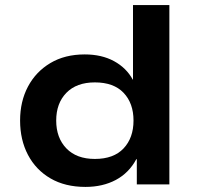

<svg xmlns="http://www.w3.org/2000/svg" viewBox="-20 -725 776 755"><path d="M316 10Q236 10 178.5 -23.5Q121 -57 90 -116Q59 -175 59 -251Q59 -326 90 -384.5Q121 -443 178 -477Q235 -511 313 -511Q380 -511 428.5 -484.5Q477 -458 502 -412H503V-705H646V0H518V-99H516Q487 -45 435.5 -17.5Q384 10 316 10ZM353 -100Q427 -100 466 -141.5Q505 -183 505 -251Q505 -319 466 -360Q427 -401 353 -401Q281 -401 241 -360Q201 -319 201 -251Q201 -183 241 -141.5Q281 -100 353 -100Z"/></svg>

Font: Nunito Sans 7pt SemiExpanded
Style: Bold
Weight: 700
Width: 6
Designer: Vernon Adams
Foundry: Vernon Adams
Version: Version 3.101;gftools[0.9.27]